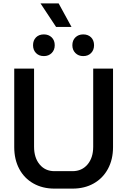

<svg xmlns="http://www.w3.org/2000/svg" viewBox="-20 -1105 751 1133"><path d="M64 -237V-700H181V-239Q181 -174 214 -134.5Q247 -95 301 -95H408Q463 -95 496.5 -134.5Q530 -174 530 -239V-700H647V-237Q647 -164 617 -108.5Q587 -53 533 -22.5Q479 8 408 8H301Q231 8 177 -22.5Q123 -53 93.5 -108.5Q64 -164 64 -237ZM219 -1085H326L402 -946H311ZM175 -838Q175 -867 192.5 -884.5Q210 -902 239 -902Q267 -902 285 -884.5Q303 -867 303 -838Q303 -810 285 -792Q267 -774 239 -774Q210 -774 192.5 -792Q175 -810 175 -838ZM407 -838Q407 -867 425 -884.5Q443 -902 471 -902Q500 -902 517.5 -884.5Q535 -867 535 -838Q535 -810 517.5 -792Q500 -774 471 -774Q443 -774 425 -792Q407 -810 407 -838Z"/></svg>

Font: Bai Jamjuree SemiBold
Style: Regular
Weight: 600
Version: Version 1.000; ttfautohint (v1.6)